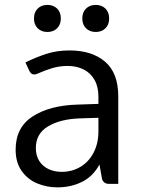

<svg xmlns="http://www.w3.org/2000/svg" viewBox="-20 -769 592 803"><path d="M474.6 -366.2V0H435.5Q413.6 0 406.7 -20.5L396 -81.1Q369.1 -31.2 322.8 -8.3Q276.4 14.6 220.2 14.6Q175.3 14.6 135.5 -2Q95.7 -18.6 70.6 -54Q45.4 -89.4 45.4 -143.1Q45.4 -236.3 116.7 -282.2Q188 -328.1 302.7 -331.5L391.6 -334.5V-365.2Q391.6 -406.2 375.2 -435.1Q358.9 -463.9 329.8 -478.5Q300.8 -493.2 262.7 -493.2Q229 -493.2 198.7 -484.1Q168.5 -475.1 135.7 -460.4Q129.4 -457.5 123 -457.5Q109.9 -457.5 102.5 -473.1L86.4 -507.8Q126 -527.8 171.6 -543Q217.3 -558.1 270.5 -558.1Q364.3 -558.1 419.4 -511Q474.6 -463.9 474.6 -366.2ZM391.6 -219.2V-276.4L314 -273.9Q231.9 -271 180.9 -240.5Q129.9 -210 129.9 -149.9Q129.9 -117.7 144.5 -95.2Q159.2 -72.8 183.6 -61.5Q208 -50.3 237.8 -50.3Q281.7 -50.3 316.9 -71.5Q352.1 -92.8 371.8 -131.3Q391.6 -169.9 391.6 -219.2ZM122.1 -691.9Q122.1 -717.8 137.7 -733.2Q153.3 -748.5 178.2 -748.5Q203.1 -748.5 218.8 -733.2Q234.4 -717.8 234.4 -691.9Q234.4 -666 218.8 -650.6Q203.1 -635.3 178.2 -635.3Q153.3 -635.3 137.7 -650.6Q122.1 -666 122.1 -691.9ZM324.2 -691.9Q324.2 -717.8 339.8 -733.2Q355.5 -748.5 380.4 -748.5Q405.3 -748.5 420.9 -733.2Q436.5 -717.8 436.5 -691.9Q436.5 -666 420.9 -650.6Q405.3 -635.3 380.4 -635.3Q355.5 -635.3 339.8 -650.6Q324.2 -666 324.2 -691.9Z"/></svg>

Font: Lycee Sans
Style: Regular
Weight: 400
Designer: Justin Alvin
Foundry: Alkove Design
Version: Version 1.030